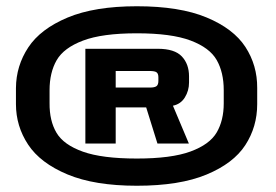

<svg xmlns="http://www.w3.org/2000/svg" viewBox="-20 -763 883 614"><path d="M31 -430V-481.5Q31.5 -552.5 70.5 -611.5Q109.5 -670.5 196 -706.8Q282.5 -743 417.5 -743Q554.5 -743 640.5 -707.2Q726.5 -671.5 764.8 -612.8Q803 -554 802.5 -481.5V-430Q802.5 -357.5 764.5 -299Q726.5 -240.5 640.5 -204.8Q554.5 -169 417.5 -169Q282.5 -169 195.8 -205.2Q109 -241.5 70 -300.5Q31 -359.5 31 -430ZM695.5 -432.5V-474.5Q695.5 -531.5 673 -571Q650.5 -610.5 589.2 -633.5Q528 -656.5 417.5 -656.5Q307 -656.5 245.5 -633.2Q184 -610 161.2 -570.5Q138.5 -531 138.5 -474.5V-433Q138 -376.5 160.8 -338.2Q183.5 -300 245 -278Q306.5 -256 417.5 -256Q528 -256 589.2 -278.5Q650.5 -301 673 -339.5Q695.5 -378 695.5 -432.5ZM484.5 -607Q538.5 -607 561.5 -582.5Q584.5 -558 584.5 -519V-499Q584.5 -473 571.2 -451.5Q558 -430 533 -425L584 -304H483.5L447.5 -419.5H350V-304H253V-607ZM486.5 -504.5V-516Q486.5 -527 481 -531.5Q475.5 -536 458 -536H350V-483H459.5Q474.5 -483 480.5 -487.5Q486.5 -492 486.5 -504.5Z"/></svg>

Font: Anybody Wide
Style: Bold
Weight: 700
Width: 7
Designer: Tyler Finck
Foundry: Etcetera Type Company
Version: Version 1.000; ttfautohint (v1.8)